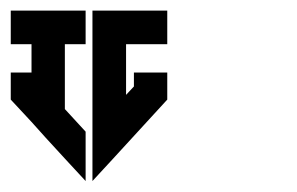

<svg xmlns="http://www.w3.org/2000/svg" viewBox="-20 -360 552 357"><path d="M151.9 -340.3V-277.8V-115.2V-23.4L188 -62.5L291 -174.8V-225.1H229V-199.2L214.4 -183.6V-277.8H291V-340.3H214.4ZM0 -340.3V-277.8H38.6V-225.1H0V-174.8L38.6 -133.3L43 -128.4L64.9 -104L103 -62.5L139.2 -23.4V-115.2L100.6 -157.2V-277.8H139.2V-340.3Z"/></svg>

Font: Oshawa
Style: Regular
Weight: 400
Designer: Sadat Fauzi
Foundry: Intuisi Creative
Version: Version 001.000